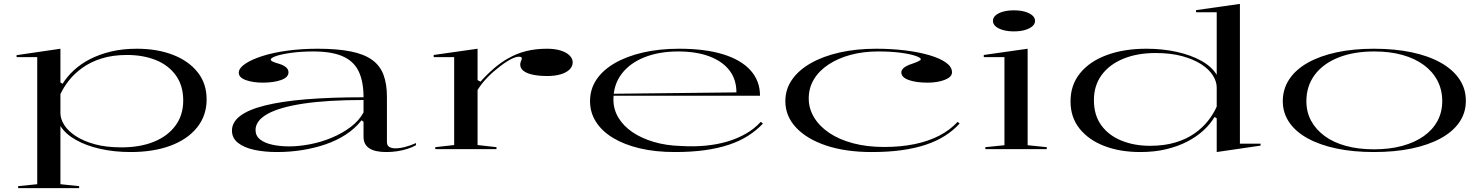

<svg xmlns="http://www.w3.org/2000/svg" viewBox="-20 -765 7597 985"><path d="M73 200V190L171 180V-472H65V-482L290 -515V-342L301 -335Q324 -372 359 -404.5Q394 -437 441.5 -461.5Q489 -486 549 -500.5Q609 -515 682 -515Q786 -515 866.5 -484Q947 -453 993.5 -395Q1040 -337 1040 -255Q1040 -172 991 -111Q942 -50 854.5 -17.5Q767 15 650 15Q568 15 495.5 -1Q423 -17 369 -47.5Q315 -78 290 -119V180L386 190V200ZM603 -9Q699 -9 770 -38Q841 -67 880.5 -121Q920 -175 920 -249Q920 -326 882 -378.5Q844 -431 779 -457Q714 -483 632 -483Q558 -483 501 -465Q444 -447 402.5 -417Q361 -387 333.5 -352Q306 -317 290 -282V-184Q290 -155 309.5 -124Q329 -93 368.5 -67Q408 -41 466.5 -25Q525 -9 603 -9Z M1610 -515Q1711 -515 1780 -501Q1849 -487 1889.5 -457.5Q1930 -428 1947.5 -381Q1965 -334 1965 -269V-37Q1965 -18 1977.5 -11Q1990 -4 2008 -4Q2031 -4 2059.5 -11.5Q2088 -19 2114 -31V-20Q2095 -9 2069.5 -1Q2044 7 2017 11Q1990 15 1962 15Q1903 15 1874 -4.5Q1845 -24 1845 -63Q1845 -90 1845 -103Q1845 -116 1845 -124Q1845 -132 1845 -140L1835 -148Q1801 -105 1754 -74.5Q1707 -44 1650 -24.5Q1593 -5 1530 5Q1467 15 1402 15Q1336 15 1283.5 3.5Q1231 -8 1200.5 -32.5Q1170 -57 1170 -95Q1170 -181 1338 -223.5Q1506 -266 1845 -266Q1845 -347 1820 -399Q1795 -451 1738.5 -476Q1682 -501 1588 -501Q1524 -501 1474 -494Q1424 -487 1396.5 -477.5Q1369 -468 1369 -459Q1369 -454 1379 -449Q1389 -444 1414 -437Q1460 -422 1460 -394Q1460 -368 1422 -354.5Q1384 -341 1328 -341Q1278 -341 1241.5 -354Q1205 -367 1205 -392Q1205 -415 1237 -437Q1269 -459 1324.5 -477Q1380 -495 1453.5 -505Q1527 -515 1610 -515ZM1845 -252Q1660 -252 1537 -233.5Q1414 -215 1352.5 -180.5Q1291 -146 1291 -98Q1291 -68 1314.5 -49.5Q1338 -31 1377.5 -22.5Q1417 -14 1463 -14Q1514 -14 1571 -25Q1628 -36 1682 -58.5Q1736 -81 1779 -113.5Q1822 -146 1845 -188Z M2213 0V-10L2310 -21V-472H2205V-483L2430 -515V-354L2445 -346Q2480 -385 2515 -415Q2550 -445 2586 -465Q2631 -491 2680 -503Q2729 -515 2786 -515Q2826 -515 2855.5 -506Q2885 -497 2901.5 -481Q2918 -465 2918 -445Q2918 -424 2901.5 -408Q2885 -392 2855.5 -383.5Q2826 -375 2788 -375Q2744 -375 2712.5 -382Q2681 -389 2665 -402Q2649 -415 2649 -433Q2649 -441 2651 -446.5Q2653 -452 2655 -457Q2657 -462 2657 -466Q2657 -474 2641 -474Q2624 -474 2595 -458Q2566 -442 2531 -413Q2498 -387 2472 -358.5Q2446 -330 2430 -303V-21L2527 -10V0Z M3465 -515Q3597 -515 3689.5 -486.5Q3782 -458 3830.5 -404Q3879 -350 3879 -274H3126V-284L3758 -291Q3758 -357 3722.5 -403.5Q3687 -450 3620 -475.5Q3553 -501 3459 -501Q3362 -501 3287 -471.5Q3212 -442 3169.5 -386.5Q3127 -331 3127 -254Q3127 -204 3152.5 -161.5Q3178 -119 3224 -87.5Q3270 -56 3334 -37Q3398 -18 3475 -16Q3542 -12 3602 -18Q3662 -24 3713.5 -39.5Q3765 -55 3808 -80Q3851 -105 3883 -140L3894 -131Q3861 -96 3818 -68.5Q3775 -41 3719.5 -22.5Q3664 -4 3595.5 5.5Q3527 15 3442 15Q3342 15 3262 -4Q3182 -23 3125 -57.5Q3068 -92 3037.5 -140Q3007 -188 3007 -246Q3007 -307 3039.5 -356Q3072 -405 3133 -440.5Q3194 -476 3278 -495.5Q3362 -515 3465 -515Z M4452 15Q4319 15 4219.5 -18Q4120 -51 4064.5 -110Q4009 -169 4009 -246Q4009 -307 4043 -356Q4077 -405 4139 -440.5Q4201 -476 4286.5 -495.5Q4372 -515 4475 -515Q4553 -515 4623 -506.5Q4693 -498 4747.5 -482Q4802 -466 4833 -444Q4864 -422 4864 -394Q4864 -377 4846.5 -365.5Q4829 -354 4800.5 -347.5Q4772 -341 4738 -341Q4680 -341 4642 -354.5Q4604 -368 4604 -394Q4604 -407 4618 -418Q4632 -429 4657 -437Q4704 -453 4704 -461Q4704 -469 4676.5 -478.5Q4649 -488 4600 -494.5Q4551 -501 4485 -501Q4408 -501 4343.5 -483.5Q4279 -466 4230.5 -434Q4182 -402 4155.5 -358Q4129 -314 4129 -260Q4129 -208 4156.5 -162.5Q4184 -117 4234.5 -83Q4285 -49 4356.5 -30Q4428 -11 4516 -11Q4601 -11 4671.5 -25.5Q4742 -40 4797.5 -68.5Q4853 -97 4893 -140L4903 -131Q4871 -96 4828 -68.5Q4785 -41 4729.5 -22.5Q4674 -4 4605.5 5.5Q4537 15 4452 15Z M5181 -604Q5150 -604 5125.5 -611Q5101 -618 5087.5 -630Q5074 -642 5074 -658Q5074 -674 5087.5 -686Q5101 -698 5125.5 -705Q5150 -712 5181 -712Q5214 -712 5238 -705Q5262 -698 5276 -686Q5290 -674 5290 -658Q5290 -642 5276 -630Q5262 -618 5238 -611Q5214 -604 5181 -604ZM5035 0V-10L5133 -20V-472H5027V-483L5252 -515V-20L5350 -10V0Z M6341 -745V-28H6447V-18L6222 15V-158L6211 -165Q6189 -128 6153.5 -95.5Q6118 -63 6070.5 -38.5Q6023 -14 5963 0.5Q5903 15 5830 15Q5726 15 5645.5 -16Q5565 -47 5518.5 -105Q5472 -163 5472 -245Q5472 -329 5521 -389.5Q5570 -450 5658 -482.5Q5746 -515 5861 -515Q5944 -515 6016.5 -499Q6089 -483 6143 -453Q6197 -423 6222 -381V-702H6116V-713ZM5909 -493Q5814 -493 5742.5 -463.5Q5671 -434 5631.5 -380Q5592 -326 5592 -251Q5592 -174 5630 -122Q5668 -70 5733.5 -43.5Q5799 -17 5880 -17Q5953 -17 6009.5 -34Q6066 -51 6107.5 -80Q6149 -109 6177 -144.5Q6205 -180 6222 -218V-316Q6222 -347 6202 -378.5Q6182 -410 6142.5 -435.5Q6103 -461 6044.5 -477Q5986 -493 5909 -493Z M7029 -515Q7136 -515 7223 -496.5Q7310 -478 7372 -443Q7434 -408 7467.5 -358Q7501 -308 7500 -246Q7500 -186 7466.5 -137.5Q7433 -89 7370.5 -55Q7308 -21 7221.5 -3Q7135 15 7029 15Q6923 15 6837 -3Q6751 -21 6689 -55Q6627 -89 6594 -137.5Q6561 -186 6561 -246Q6561 -308 6594 -358Q6627 -408 6689 -443Q6751 -478 6837 -496.5Q6923 -515 7029 -515ZM7030 -501Q6924 -501 6845.5 -469.5Q6767 -438 6724.5 -380.5Q6682 -323 6682 -246Q6682 -190 6706.5 -145Q6731 -100 6776 -67Q6821 -34 6885 -16.5Q6949 1 7029 1Q7109 1 7173.5 -16.5Q7238 -34 7284 -66.5Q7330 -99 7354.5 -144.5Q7379 -190 7379 -246Q7379 -304 7354.5 -351Q7330 -398 7284.5 -431.5Q7239 -465 7175 -483Q7111 -501 7030 -501Z"/></svg>

Font: Kalnia Expanded Light
Style: Regular
Weight: 300
Width: 7
Designer: Frida Medrano
Foundry: Frida Medrano
Version: Version 1.105